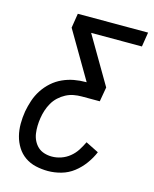

<svg xmlns="http://www.w3.org/2000/svg" viewBox="-111 -810 707 884"><g transform="rotate(15 242.0 -367.5)"><path d="M203 0Q173 0 144.5 -6.5Q116 -13 93 -29Q70 -45 55 -69Q40 -93 33 -120.5Q26 -148 26 -178Q26 -208 31 -238Q36 -265 45 -292Q54 -319 70 -343.5Q86 -368 108 -387.5Q130 -407 156.5 -419Q183 -431 210.5 -436Q238 -441 266 -441H270L138 -666L149 -735H484L473 -666H231L363 -441L351 -372H265Q246 -372 227 -368.5Q208 -365 190 -355.5Q172 -346 157 -332Q142 -318 132 -300.5Q122 -283 116 -264.5Q110 -246 107 -227Q104 -208 103.5 -189.5Q103 -171 105.5 -153Q108 -135 116 -119Q124 -103 136.5 -91.5Q149 -80 166.5 -74.5Q184 -69 203 -69Q225 -69 247 -76.5Q269 -84 287.5 -99Q306 -114 318.5 -133.5Q331 -153 341 -174L403 -143Q391 -114 371 -86.5Q351 -59 324.5 -38.5Q298 -18 266 -9Q234 0 203 0Z"/></g></svg>

Font: Iosevka QP
Style: Italic
Weight: 400
Italic angle: -9°
Designer: Belleve Invis
Foundry: Belleve Invis
Version: Version 20.0.0; ttfautohint (v1.8.4)